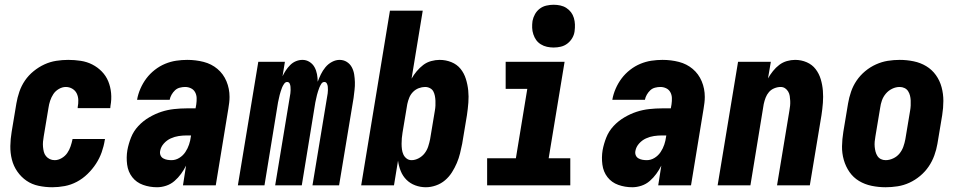

<svg xmlns="http://www.w3.org/2000/svg" viewBox="-20 -780 4040 808"><path d="M200 8Q171 8 142.5 2Q114 -4 91.5 -19.5Q69 -35 53 -58Q37 -81 30 -108.5Q23 -136 23.5 -165.5Q24 -195 29 -225L49 -345Q53 -369 61.5 -394Q70 -419 85 -441Q100 -463 121.5 -480.5Q143 -498 167 -509Q191 -520 216.5 -524Q242 -528 267 -528Q294 -528 320 -524Q346 -520 368.5 -508.5Q391 -497 408.5 -479Q426 -461 435.5 -438Q445 -415 447.5 -388.5Q450 -362 445 -335L444 -325H307V-329Q310 -344 309.5 -359Q309 -374 303 -386.5Q297 -399 284.5 -406.5Q272 -414 257 -414Q242 -414 227.5 -405.5Q213 -397 204.5 -384Q196 -371 191 -356Q186 -341 184 -326L164 -206Q162 -195 161 -184Q160 -173 161 -162Q162 -151 164.5 -141Q167 -131 173.5 -123Q180 -115 189.5 -110.5Q199 -106 210 -106Q225 -106 239.5 -114.5Q254 -123 263 -136Q272 -149 277 -164Q282 -179 285 -193V-195H422L421 -191Q417 -165 408 -139.5Q399 -114 384 -91Q369 -68 348.5 -48Q328 -28 303.5 -15Q279 -2 252.5 3Q226 8 200 8Z M641 8Q610 8 582 -2Q554 -12 536.5 -34.5Q519 -57 515 -87.5Q511 -118 516 -148Q521 -175 531.5 -201.5Q542 -228 562 -249.5Q582 -271 607.5 -286Q633 -301 659 -309.5Q685 -318 712.5 -321Q740 -324 766 -324H803L806 -341Q808 -355 807.5 -368Q807 -381 801 -392Q795 -403 783.5 -408.5Q772 -414 759 -414Q748 -414 736.5 -411Q725 -408 716.5 -400Q708 -392 702 -381.5Q696 -371 694 -360H557V-361Q561 -384 571 -407Q581 -430 596 -450Q611 -470 631.5 -486Q652 -502 675 -511.5Q698 -521 721.5 -524.5Q745 -528 768 -528Q804 -528 837 -519.5Q870 -511 895 -490Q920 -469 933 -438Q946 -407 946 -372Q946 -360 944.5 -347.5Q943 -335 941 -323L888 0H750L763 -83Q754 -65 742 -48.5Q730 -32 714.5 -18.5Q699 -5 679.5 1.5Q660 8 641 8ZM702 -106Q719 -106 734.5 -115.5Q750 -125 760 -140Q770 -155 775.5 -171.5Q781 -188 783 -204L784 -210H766Q749 -210 732 -207.5Q715 -205 698.5 -197.5Q682 -190 669.5 -176Q657 -162 654 -145Q652 -135 655.5 -126.5Q659 -118 667 -113.5Q675 -109 684 -107.5Q693 -106 702 -106Z M981 0 1067 -520H1179L1169 -459Q1175 -472 1183 -484Q1191 -496 1201.5 -506.5Q1212 -517 1225.5 -522.5Q1239 -528 1253 -528Q1269 -528 1282.5 -519.5Q1296 -511 1303.5 -497.5Q1311 -484 1314 -468Q1317 -452 1317 -436Q1323 -452 1330.5 -467.5Q1338 -483 1349.5 -497Q1361 -511 1377 -519.5Q1393 -528 1409 -528Q1426 -528 1439.5 -519.5Q1453 -511 1460.5 -497Q1468 -483 1470.5 -467Q1473 -451 1473.5 -434.5Q1474 -418 1472 -401.5Q1470 -385 1468 -368L1407 0H1295L1359 -387Q1360 -394 1360 -401Q1360 -408 1359.5 -415Q1359 -422 1355.5 -428.5Q1352 -435 1345 -435Q1337 -435 1332 -427Q1327 -419 1324 -411.5Q1321 -404 1318.5 -396Q1316 -388 1314 -380.5Q1312 -373 1310.5 -365Q1309 -357 1307 -349L1250 0H1138L1202 -387Q1203 -394 1203 -401Q1203 -408 1202.5 -415Q1202 -422 1199 -428.5Q1196 -435 1188 -435Q1181 -435 1175.5 -427Q1170 -419 1167 -411.5Q1164 -404 1161.5 -396Q1159 -388 1157 -380.5Q1155 -373 1153.5 -365Q1152 -357 1150 -349L1093 0Z M1772 8Q1749 8 1727.5 0Q1706 -8 1690.5 -23.5Q1675 -39 1666.5 -60Q1658 -81 1655 -104L1638 0H1500L1621 -735H1759L1712 -449Q1721 -465 1733.5 -480Q1746 -495 1761 -506.5Q1776 -518 1794.5 -523Q1813 -528 1830 -528Q1856 -528 1879.5 -518.5Q1903 -509 1918 -490.5Q1933 -472 1940.5 -448Q1948 -424 1950.5 -399Q1953 -374 1951 -348Q1949 -322 1945 -295L1925 -175Q1921 -155 1916 -134.5Q1911 -114 1902.5 -94Q1894 -74 1882 -55Q1870 -36 1853 -21.5Q1836 -7 1814.5 0.5Q1793 8 1772 8ZM1712 -106Q1727 -106 1742 -114Q1757 -122 1767 -135Q1777 -148 1782 -163.5Q1787 -179 1790 -194L1810 -314Q1812 -325 1812.5 -335.5Q1813 -346 1812.5 -356.5Q1812 -367 1810 -377Q1808 -387 1803.5 -395.5Q1799 -404 1789.5 -409Q1780 -414 1769 -414Q1756 -414 1742.5 -409Q1729 -404 1718.5 -393.5Q1708 -383 1702.5 -369.5Q1697 -356 1694 -342L1674 -222Q1672 -210 1671 -198.5Q1670 -187 1670 -175Q1670 -163 1671.5 -151.5Q1673 -140 1677.5 -130Q1682 -120 1691 -113Q1700 -106 1712 -106Z M2030 0V-114H2151L2199 -406H2108V-520H2356L2289 -114H2380V0ZM2310 -580Q2296 -580 2282 -583Q2268 -586 2256 -593.5Q2244 -601 2236.5 -611.5Q2229 -622 2224.5 -635.5Q2220 -649 2219.5 -663Q2219 -677 2221 -692Q2224 -707 2231.5 -720.5Q2239 -734 2251.5 -743.5Q2264 -753 2279.5 -756.5Q2295 -760 2310 -760Q2324 -760 2338 -757Q2352 -754 2363.5 -746.5Q2375 -739 2383 -728.5Q2391 -718 2395 -704.5Q2399 -691 2399.5 -677Q2400 -663 2398 -648Q2396 -633 2388 -619.5Q2380 -606 2367.5 -596.5Q2355 -587 2340 -583.5Q2325 -580 2310 -580Z M2641 8Q2610 8 2582 -2Q2554 -12 2536.5 -34.5Q2519 -57 2515 -87.5Q2511 -118 2516 -148Q2521 -175 2531.5 -201.5Q2542 -228 2562 -249.5Q2582 -271 2607.5 -286Q2633 -301 2659 -309.5Q2685 -318 2712.5 -321Q2740 -324 2766 -324H2803L2806 -341Q2808 -355 2807.5 -368Q2807 -381 2801 -392Q2795 -403 2783.5 -408.5Q2772 -414 2759 -414Q2748 -414 2736.5 -411Q2725 -408 2716.5 -400Q2708 -392 2702 -381.5Q2696 -371 2694 -360H2557V-361Q2561 -384 2571 -407Q2581 -430 2596 -450Q2611 -470 2631.5 -486Q2652 -502 2675 -511.5Q2698 -521 2721.5 -524.5Q2745 -528 2768 -528Q2804 -528 2837 -519.5Q2870 -511 2895 -490Q2920 -469 2933 -438Q2946 -407 2946 -372Q2946 -360 2944.5 -347.5Q2943 -335 2941 -323L2888 0H2750L2763 -83Q2754 -65 2742 -48.5Q2730 -32 2714.5 -18.5Q2699 -5 2679.5 1.5Q2660 8 2641 8ZM2702 -106Q2719 -106 2734.5 -115.5Q2750 -125 2760 -140Q2770 -155 2775.5 -171.5Q2781 -188 2783 -204L2784 -210H2766Q2749 -210 2732 -207.5Q2715 -205 2698.5 -197.5Q2682 -190 2669.5 -176Q2657 -162 2654 -145Q2652 -135 2655.5 -126.5Q2659 -118 2667 -113.5Q2675 -109 2684 -107.5Q2693 -106 2702 -106Z M3000 0 3086 -520H3224L3212 -450Q3221 -466 3233 -481Q3245 -496 3259.5 -507Q3274 -518 3291.5 -523Q3309 -528 3326 -528Q3352 -528 3375 -518Q3398 -508 3412.5 -489Q3427 -470 3434 -446.5Q3441 -423 3443 -398Q3445 -373 3443 -347Q3441 -321 3437 -295L3388 0H3250L3302 -314Q3304 -325 3305 -335Q3306 -345 3305.5 -355.5Q3305 -366 3303.5 -376Q3302 -386 3297 -394.5Q3292 -403 3284 -408.5Q3276 -414 3265 -414Q3252 -414 3238.5 -408.5Q3225 -403 3216 -392.5Q3207 -382 3202 -369Q3197 -356 3194 -342L3138 0Z M3707 8Q3677 8 3648 2Q3619 -4 3595 -18.5Q3571 -33 3555 -56Q3539 -79 3531 -107Q3523 -135 3523.5 -164.5Q3524 -194 3529 -225L3549 -345Q3553 -369 3561.5 -394Q3570 -419 3585 -441Q3600 -463 3621 -480.5Q3642 -498 3666.5 -509Q3691 -520 3716 -524Q3741 -528 3766 -528Q3796 -528 3825 -522Q3854 -516 3878 -501.5Q3902 -487 3918.5 -464Q3935 -441 3942.5 -413Q3950 -385 3950 -355.5Q3950 -326 3945 -295L3925 -175Q3921 -151 3912 -126Q3903 -101 3888 -79Q3873 -57 3852 -39.5Q3831 -22 3807 -11Q3783 0 3757.5 4Q3732 8 3707 8ZM3707 -106Q3723 -106 3739 -113.5Q3755 -121 3765.5 -134Q3776 -147 3781.5 -162.5Q3787 -178 3790 -194L3810 -314Q3812 -325 3812.5 -336Q3813 -347 3812.5 -357.5Q3812 -368 3809.5 -378Q3807 -388 3801.5 -396.5Q3796 -405 3786.5 -409.5Q3777 -414 3766 -414Q3750 -414 3734.5 -406.5Q3719 -399 3708 -386Q3697 -373 3691.5 -357.5Q3686 -342 3684 -326L3664 -206Q3662 -195 3661 -184Q3660 -173 3661 -162.5Q3662 -152 3664.5 -142Q3667 -132 3672.5 -123.5Q3678 -115 3687 -110.5Q3696 -106 3707 -106Z"/></svg>

Font: Iosevka Term Curly Hv Obl
Style: Regular
Weight: 900
Italic angle: -9°
Designer: Belleve Invis
Foundry: Belleve Invis
Version: Version 32.3.0